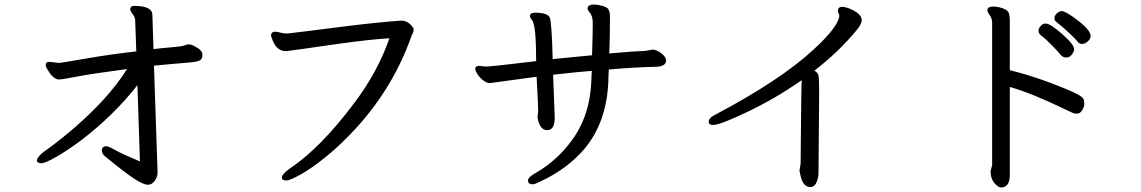

<svg xmlns="http://www.w3.org/2000/svg" viewBox="-20 -761 5040 848"><path d="M442 -72Q430 -83 430 -96Q430 -115 449 -115Q460 -115 488.5 -98.5Q517 -82 598 -48L587 -385Q484 -253 338 -141Q274 -94 226.5 -67Q179 -40 163 -40Q143 -40 143 -53Q143 -65 170 -88Q321 -195 439 -323Q502 -393 541 -456Q382 -435 318.5 -422.5Q255 -410 240 -410Q223 -410 204 -432Q198 -442 190 -453.5Q182 -465 182 -475Q182 -488 198 -488L241 -483Q248 -483 357 -502Q466 -521 582 -534L577 -671Q577 -685 566 -698.5Q555 -712 555 -722Q557 -735 572 -735Q653 -735 653 -695L658 -544Q687 -548 736 -552Q785 -556 794.5 -560.5Q804 -565 814 -565Q825 -565 839 -557Q874 -540 874 -519Q874 -500 862 -494Q850 -488 817.5 -485Q785 -482 740.5 -478.5Q696 -475 660 -471L676 1Q676 20 663.5 37.5Q651 55 633 55Q615 55 576 30.5Q537 6 442 -72Z M1245 36Q1225 36 1225 24Q1225 7 1262 -18Q1397 -109 1543 -304Q1648 -442 1700 -592Q1622 -588 1464 -566Q1251 -535 1243 -535Q1203 -535 1184 -583Q1177 -600 1177 -605Q1177 -619 1193 -621Q1205 -621 1218 -617Q1231 -613 1250 -613Q1304 -619 1471 -640.5Q1638 -662 1752 -670Q1774 -670 1790.5 -655Q1807 -640 1807 -630Q1807 -621 1803 -614Q1799 -607 1796 -598Q1718 -379 1559 -202Q1490 -126 1424.5 -72.5Q1359 -19 1310 8.5Q1261 36 1245 36Z M2333 53Q2312 53 2312 36Q2312 21 2349 1Q2440 -52 2504 -139Q2587 -250 2592 -409Q2592 -425 2594 -448Q2538 -444 2423 -431L2430 -242Q2430 -186 2397 -186Q2370 -186 2358 -224L2354 -242L2357 -271Q2357 -292 2350 -422L2144 -394Q2129 -394 2113.5 -406.5Q2098 -419 2088.5 -434Q2079 -449 2079 -457Q2079 -470 2096 -470L2126 -467Q2149 -467 2348 -491Q2348 -647 2331 -670Q2320 -684 2320 -693Q2325 -705 2341 -705Q2399 -705 2408 -683.5Q2417 -662 2421 -500L2595 -517Q2598 -614 2598 -661Q2598 -692 2582 -709Q2575 -717 2575 -726Q2579 -741 2602 -741Q2620 -741 2641 -735Q2662 -729 2667.5 -719.5Q2673 -710 2674 -691Q2674 -588 2671 -525Q2783 -535 2829 -536L2863 -542Q2878 -542 2899 -527Q2920 -512 2922 -495Q2922 -466 2874 -466Q2784 -464 2669 -454Q2667 -424 2667 -405Q2660 -220 2560 -102Q2484 -14 2366 41Q2342 53 2333 53Z M3559 65Q3527 65 3516 16L3511 -7L3516 -37Q3519 -407 3521 -407Q3407 -327 3283.5 -268Q3160 -209 3130 -209Q3110 -209 3110 -223Q3110 -241 3142 -256Q3427 -407 3572 -541Q3682 -642 3687 -690Q3687 -697 3684 -702Q3681 -707 3681 -714Q3681 -731 3701 -731Q3710 -731 3730 -724Q3786 -701 3786 -672Q3786 -657 3767 -632Q3685 -532 3577 -449Q3591 -441 3594.5 -429.5Q3598 -418 3598 -354L3595 4Q3595 22 3588 40Q3579 65 3559 65Z M4576 -606Q4567 -614 4567 -626Q4567 -636 4576.5 -646.5Q4586 -657 4598 -657Q4619 -657 4671.5 -610.5Q4724 -564 4724 -544Q4724 -533 4714 -520Q4704 -507 4689 -507Q4674 -507 4664.5 -519Q4655 -531 4627 -560Q4599 -589 4576 -606ZM4758 -567Q4747 -567 4739 -577.5Q4731 -588 4703 -614.5Q4675 -641 4647 -663Q4637 -669 4637 -681Q4637 -692 4648 -702Q4659 -712 4669 -712Q4687 -712 4742 -669.5Q4797 -627 4797 -602Q4797 -585 4775 -571Q4767 -567 4758 -567ZM4401 67Q4389 67 4372 47.5Q4355 28 4355 -5L4362 -32V-659Q4362 -680 4351.5 -693.5Q4341 -707 4341 -716Q4341 -732 4367 -732Q4388 -732 4409.5 -724Q4431 -716 4435.5 -703.5Q4440 -691 4440 -673V-451Q4566 -420 4702 -362Q4760 -338 4766 -322Q4769 -314 4769 -302Q4769 -289 4759.5 -274Q4750 -259 4737 -259Q4725 -259 4717.5 -262.5Q4710 -266 4691 -275Q4536 -350 4440 -377V11Q4440 67 4401 67Z"/></svg>

Font: LXGW WenKai Lite
Style: Bold
Weight: 700
Designer: LXGW / Fontworks Inc.
Foundry: LXGW / Fontworks Inc.
Version: Version 1.330;April 28, 2024